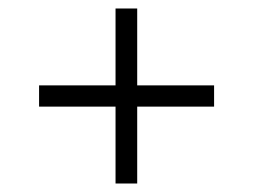

<svg xmlns="http://www.w3.org/2000/svg" viewBox="-20 -479 597 452"><path d="M252 -47V-228H72V-278H252V-459H303V-278H484V-228H303V-47Z"/></svg>

Font: Saira SemiExpanded Light
Style: Regular
Weight: 300
Width: 6
Designer: Hector Gatti with collaboration of the Omnibus-Type team
Foundry: Omnibus-Type
Version: Version 1.101